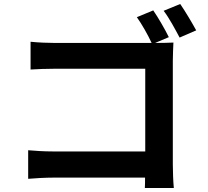

<svg xmlns="http://www.w3.org/2000/svg" viewBox="-20 -887 1040 961"><path d="M882 -867 799 -833C827 -797 857 -740 879 -699L962 -735C943 -770 907 -831 882 -867ZM747 -835 665 -801C690 -766 720 -713 739 -672H257C222 -672 171 -674 133 -678V-539C161 -541 215 -543 257 -543H707V-129H245C200 -129 155 -132 121 -135V8C153 5 210 2 249 2H706C706 21 706 38 705 54H850C847 24 845 -29 845 -64V-582C845 -611 847 -651 848 -674C831 -673 790 -672 760 -672H756L825 -701C807 -738 772 -799 747 -835Z"/></svg>

Font: DAIFUKU Sans JP
Style: Bold
Weight: 700
Designer: Original font ‘Source Han Sans JP’ : Ryoko NISHIZUKA  (kana, bopomofo & ideographs); Paul D. Hunt (Latin, Greek & Cyrill
Foundry: Daifuku
Version: Version 1.001